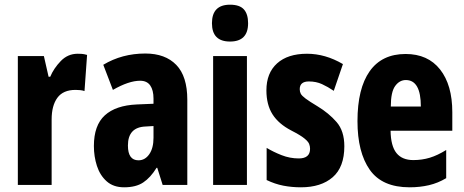

<svg xmlns="http://www.w3.org/2000/svg" viewBox="-20 -788 1975 818"><path d="M311 -559Q319 -559 328 -558.5Q337 -558 351 -554L340 -400Q332 -403 321.5 -404Q311 -405 302 -405Q249 -405 224.5 -371.5Q200 -338 200 -279V0H56V-549H167L187 -461H194Q209 -497 239 -528Q269 -559 311 -559Z M599 -560Q684 -560 731 -511.5Q778 -463 778 -363V0H673L650 -73H647Q621 -31 590 -10.5Q559 10 509 10Q463 10 434.5 -15.5Q406 -41 393 -81Q380 -121 380 -166Q380 -254 426.5 -296.5Q473 -339 563 -343L634 -346V-368Q634 -404 620 -424Q606 -444 577 -444Q529 -444 461 -405L420 -512Q500 -560 599 -560ZM600 -249Q525 -246 525 -168Q525 -105 570 -105Q598 -105 616 -131Q634 -157 634 -201V-251Z M960 -768Q1001 -768 1019 -748Q1037 -728 1037 -689Q1037 -611 960 -611Q883 -611 883 -689Q883 -768 960 -768ZM1032 -549V0H888V-549Z M1447 -165Q1447 -76 1397.5 -33Q1348 10 1262 10Q1223 10 1187 3Q1151 -4 1116 -21V-158Q1144 -141 1179.5 -127Q1215 -113 1253 -113Q1301 -113 1301 -154Q1301 -165 1297 -175Q1293 -185 1276.5 -198.5Q1260 -212 1221 -232Q1167 -260 1141 -301Q1115 -342 1115 -403Q1115 -477 1160.5 -518Q1206 -559 1288 -559Q1366 -559 1441 -515L1402 -401Q1377 -418 1352 -429.5Q1327 -441 1296 -441Q1257 -441 1257 -408Q1257 -397 1261.5 -388.5Q1266 -380 1282 -368Q1298 -356 1333 -335Q1381 -306 1414 -268Q1447 -230 1447 -165Z M1708 -558Q1803 -558 1855 -492Q1907 -426 1907 -310V-231H1644Q1645 -166 1669 -136Q1693 -106 1741 -106Q1778 -106 1811 -116Q1844 -126 1881 -149V-29Q1846 -8 1807.5 1Q1769 10 1725 10Q1608 10 1555.5 -64.5Q1503 -139 1503 -272Q1503 -411 1555 -484.5Q1607 -558 1708 -558ZM1709 -447Q1682 -447 1663.5 -421.5Q1645 -396 1645 -334H1773Q1773 -447 1709 -447Z"/></svg>

Font: Noto Sans Sinhala ExtraCondensed ExtraBold
Style: Regular
Weight: 800
Width: 2
Designer: Jelle Bosma - Monotype Design Team
Foundry: Monotype Imaging Inc.
Version: Version 2.006; ttfautohint (v1.8.4.7-5d5b)